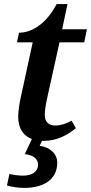

<svg xmlns="http://www.w3.org/2000/svg" viewBox="-20 -679 445 939"><path d="M192 10C259 10 309 -18 351 -52L330 -89C308 -76 278 -65 251 -65C219 -65 199 -82 199 -117C199 -137 203 -164 210 -196L271 -472H392L405 -536H284L310 -659H257C203 -556 130 -519 73 -519L63 -472H140L79 -191C74 -166 69 -132 69 -108C69 -51 94 -15 136 1L101 75C139 78 166 97 166 125C166 164 133 180 92 180C74 180 49 177 26 172L14 228C38 235 68 240 99 240C187 240 260 203 260 117C260 74 226 41 174 34L185 10C187 10 189 10 192 10Z"/></svg>

Font: Noto Serif SemiBold
Style: Italic
Weight: 600
Italic angle: -12°
Designer: Monotype Design Team
Foundry: Monotype Imaging Inc.
Version: Version 2.014